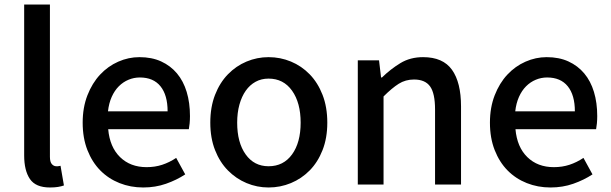

<svg xmlns="http://www.w3.org/2000/svg" viewBox="-20 -817 2706 850"><path d="M201 13Q138 13 112.5 -24.5Q87 -62 87 -129V-797H201V-123Q201 -100 209.5 -90.5Q218 -81 229 -81Q233 -81 236.5 -81Q240 -81 248 -83L263 4Q252 8 237 10.5Q222 13 201 13Z M614 13Q558 13 509 -6.5Q460 -26 424 -62.5Q388 -99 367 -152.5Q346 -206 346 -274Q346 -341 367 -395Q388 -449 423 -486.5Q458 -524 503.5 -544Q549 -564 597 -564Q652 -564 693.5 -545Q735 -526 763.5 -492Q792 -458 806.5 -410Q821 -362 821 -303Q821 -286 819.5 -270.5Q818 -255 816 -245H459Q466 -166 511.5 -121.5Q557 -77 629 -77Q666 -77 698 -87.5Q730 -98 760 -118L800 -45Q762 -20 715 -3.5Q668 13 614 13ZM722 -324Q722 -396 690.5 -435Q659 -474 599 -474Q573 -474 549 -464Q525 -454 506 -435Q487 -416 474.5 -388Q462 -360 458 -324Z M1169 13Q1118 13 1071.5 -6.5Q1025 -26 989 -62.5Q953 -99 932 -152.5Q911 -206 911 -274Q911 -343 932 -397Q953 -451 989 -488Q1025 -525 1071.5 -544.5Q1118 -564 1169 -564Q1221 -564 1268 -544.5Q1315 -525 1351 -488Q1387 -451 1408 -397Q1429 -343 1429 -274Q1429 -206 1408 -152.5Q1387 -99 1351 -62.5Q1315 -26 1268 -6.5Q1221 13 1169 13ZM1169 -81Q1235 -81 1273 -133.5Q1311 -186 1311 -274Q1311 -362 1273 -415.5Q1235 -469 1169 -469Q1137 -469 1111.5 -455Q1086 -441 1068 -415.5Q1050 -390 1040 -354Q1030 -318 1030 -274Q1030 -186 1067.5 -133.5Q1105 -81 1169 -81Z M1658 -550 1667 -474H1671Q1709 -511 1752.5 -537.5Q1796 -564 1853 -564Q1941 -564 1981 -508Q2021 -452 2021 -346V0H1906V-332Q1906 -404 1884 -434.5Q1862 -465 1813 -465Q1775 -465 1745 -446Q1715 -427 1678 -390V0H1564V-550Z M2417 13Q2361 13 2312 -6.5Q2263 -26 2227 -62.5Q2191 -99 2170 -152.5Q2149 -206 2149 -274Q2149 -341 2170 -395Q2191 -449 2226 -486.5Q2261 -524 2306.5 -544Q2352 -564 2400 -564Q2455 -564 2496.5 -545Q2538 -526 2566.5 -492Q2595 -458 2609.5 -410Q2624 -362 2624 -303Q2624 -286 2622.5 -270.5Q2621 -255 2619 -245H2262Q2269 -166 2314.5 -121.5Q2360 -77 2432 -77Q2469 -77 2501 -87.5Q2533 -98 2563 -118L2603 -45Q2565 -20 2518 -3.5Q2471 13 2417 13ZM2525 -324Q2525 -396 2493.5 -435Q2462 -474 2402 -474Q2376 -474 2352 -464Q2328 -454 2309 -435Q2290 -416 2277.5 -388Q2265 -360 2261 -324Z"/></svg>

Font: Kinto Sans Med
Style: Regular
Weight: 500
Designer: Authors: Ryoko NISHIZUKA  (kana & ideographs); Paul D. Hunt (Latin, Greek & Cyrillic); Wenlong ZHANG  (bopomofo); Sandol
Foundry: Adobe Systems Incorporated, ookami Inc.
Version: Version 0.001